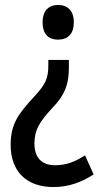

<svg xmlns="http://www.w3.org/2000/svg" viewBox="-20 -562 407 775"><path d="M278 -472C278 -519 253 -542 214 -542C178 -542 152 -520 152 -472C152 -423 177 -402 214 -402C254 -402 278 -425 278 -472ZM258 -289V-320H175V-298C175 -247 165 -222 117 -171C55 -103 23 -63 23 23C23 128 85 193 196 193C256 193 309 174 358 142L323 65C284 90 248 105 203 105C149 105 119 75 119 17C119 -38 140 -71 192 -127C241 -178 258 -220 258 -289Z"/></svg>

Font: Noto Sans Gujarati UI Condensed Medium
Style: Regular
Weight: 500
Width: 3
Designer: Jelle Bosma - Monotype Design Team, Universal Thirst
Foundry: Monotype Imaging Inc.
Version: Version 2.106